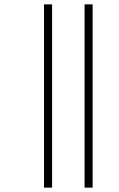

<svg xmlns="http://www.w3.org/2000/svg" viewBox="-20 -722 547 881"><path d="M368 139V-702H405V139ZM182 139V-702H219V139Z"/></svg>

Font: Noto Sans Kannada SemiCondensed ExtraLight
Style: Regular
Weight: 200
Width: 4
Designer: Jelle Bosma - Monotype Design Team
Foundry: Monotype Imaging Inc.
Version: Version 2.005; ttfautohint (v1.8.4.7-5d5b)